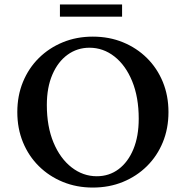

<svg xmlns="http://www.w3.org/2000/svg" viewBox="-20 -835 836 865"><path d="M398 10Q325 10 263 -15.5Q201 -41 155 -86.5Q109 -132 83.5 -194Q58 -256 58 -330Q58 -404 83.5 -466Q109 -528 155 -573.5Q201 -619 263 -644.5Q325 -670 398 -670Q472 -670 534 -644.5Q596 -619 642 -573.5Q688 -528 713.5 -466Q739 -404 739 -330Q739 -256 713.5 -194Q688 -132 642 -86.5Q596 -41 534 -15.5Q472 10 398 10ZM416 -41Q472 -41 514.5 -73Q557 -105 581 -163Q605 -221 605 -300Q605 -397 575.5 -469Q546 -541 495.5 -580.5Q445 -620 383 -620Q328 -620 284.5 -588.5Q241 -557 216 -499Q191 -441 191 -362Q191 -265 221 -193Q251 -121 302.5 -81Q354 -41 416 -41ZM250 -760V-815H530V-760Z"/></svg>

Font: Spectral SC SemiBold
Style: Regular
Weight: 600
Designer: Jean-Baptiste Levee
Foundry: Production Type
Version: Version 2.001